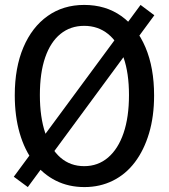

<svg xmlns="http://www.w3.org/2000/svg" viewBox="-20 -750 686 780"><path d="M93 10 36 -32 551 -730 607 -688ZM323 10Q259 10 207 -16Q155 -42 117.5 -91Q80 -140 60 -209Q40 -278 40 -363Q40 -475 75 -557.5Q110 -640 173.5 -685Q237 -730 322 -730Q409 -730 472.5 -685Q536 -640 571 -557.5Q606 -475 606 -362Q606 -277 585.5 -208.5Q565 -140 528 -91Q491 -42 438.5 -16Q386 10 323 10ZM322 -75Q378 -75 419 -110Q460 -145 482 -209.5Q504 -274 504 -364Q504 -453 482 -516Q460 -579 419 -612Q378 -645 322 -645Q266 -645 225.5 -612Q185 -579 163.5 -516.5Q142 -454 142 -364Q142 -274 164 -209Q186 -144 226 -109.5Q266 -75 322 -75Z"/></svg>

Font: Instrument Sans SemiCondensed Medium
Style: Regular
Weight: 500
Width: 4
Designer: Rodrigo Fuenzalida
Foundry: fragTYPE
Version: Version 1.000;gftools[0.9.28]